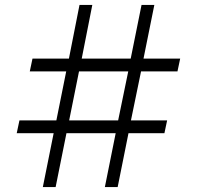

<svg xmlns="http://www.w3.org/2000/svg" viewBox="-20 -760 800 780"><path d="M154 0 198 -219H48L59 -271H209L249 -470H101L112 -522H260L303 -740H355L312 -522H511L555 -740H607L563 -522H712L701 -470H553L512 -271H659L648 -219H502L458 0H406L450 -219H250L206 0ZM261 -271H460L501 -470H301Z"/></svg>

Font: Be Vietnam Pro ExtraLight
Style: Regular
Weight: 200
Designer: Lam Bao, Tony Le, Vietanh Nguyen
Foundry: Yellow Type Foundry
Version: Version 1.002; ttfautohint (v1.8.3)